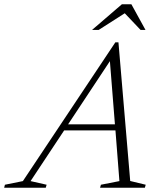

<svg xmlns="http://www.w3.org/2000/svg" viewBox="-82 -878 752 898"><path d="M527 -31.5 599.5 -14 595.5 0H386L390 -14L476.5 -31L458 -268H218L61 -31L136 -14L132 0H-62.5L-59 -14L25 -31L457.5 -680H472ZM236.5 -296.5H455.5L432 -592ZM348.5 -738 488 -858H532.5L598.5 -738H575.5L501.5 -816L379.5 -738Z"/></svg>

Font: Newsreader 16pt Light
Style: Italic
Weight: 300
Italic angle: -17°
Designer: Hugues Gentile
Foundry: Production Type
Version: Version 1.003; ttfautohint (v1.8.3)